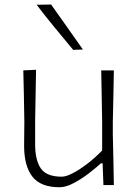

<svg xmlns="http://www.w3.org/2000/svg" viewBox="-20 -798 593 828"><path d="M237 9.5Q155 9.5 119.5 -36.5Q84 -82.5 84 -168.5Q84 -200.5 84.5 -224.8Q85 -249 85 -271Q84 -334 83 -386.5Q82 -439 80.5 -494.5L135.5 -497Q134.5 -440.5 133.5 -387.8Q132.5 -335 131.5 -273.5V-176.5Q131.5 -107 156.2 -71.5Q181 -36 246.5 -36Q264.5 -36 293.2 -50.8Q322 -65.5 355.5 -91Q389 -116.5 420.5 -149V-273.5Q419.5 -334.5 418.5 -386.8Q417.5 -439 416.5 -494.5H471Q470 -438 469 -386Q468 -334 466.5 -271V-220.5Q468 -159.5 469 -107.8Q470 -56 471 0H426L422.5 -94H415.5Q394.5 -74.5 362.8 -50.2Q331 -26 297.5 -8.2Q264 9.5 237 9.5ZM295.5 -583Q255 -631.5 214.8 -680.5Q174.5 -729.5 138 -777.5L200.5 -778.5Q234.5 -731 268.8 -682Q303 -633 337.5 -584.5Z"/></svg>

Font: Commissioner Loud ExtraLight
Style: Regular
Weight: 200
Designer: Kostas Bartsokas
Foundry: Kostas Bartsokas
Version: Version 1.000; ttfautohint (v1.8.3)